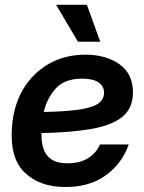

<svg xmlns="http://www.w3.org/2000/svg" viewBox="-20 -750 588 782"><path d="M246.6 11.7Q142.1 11.7 81.3 -46.4Q20.5 -104.5 28.3 -226.1Q33.7 -317.9 73.7 -385.5Q113.8 -453.1 179.4 -490.2Q245.1 -527.3 327.6 -527.3Q411.6 -527.3 466.6 -488.3Q521.5 -449.2 521.5 -373.5Q521.5 -309.6 478.5 -274.4Q435.5 -239.3 352.5 -224.9Q269.5 -210.4 148.9 -208Q147.9 -173.8 156.5 -146Q165 -118.2 188.5 -101.6Q211.9 -85 255.9 -85Q306.2 -85 339.4 -106.2Q372.6 -127.4 387.2 -161.6H504.4Q477.1 -84 411.1 -36.1Q345.2 11.7 246.6 11.7ZM158.2 -293.9Q256.8 -295.9 310.1 -304.9Q363.3 -314 383.5 -330.8Q403.8 -347.7 403.8 -372.1Q403.8 -398.9 381.3 -414.3Q358.9 -429.7 314.9 -429.7Q243.7 -429.7 207.5 -390.1Q171.4 -350.6 158.2 -293.9ZM297.4 -580.1 208.5 -730.5H334L388.2 -580.1Z"/></svg>

Font: Inter Display SemiBold
Style: Italic
Weight: 600
Italic angle: -9.39999°
Designer: Rasmus Andersson
Foundry: rsms
Version: Version 4.000;git-a52131595